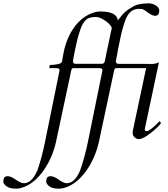

<svg xmlns="http://www.w3.org/2000/svg" viewBox="-208 -823 1009 1155"><path d="M231 -456C231 -458.7 232.3 -466.7 235 -480L243 -521C254.5 -571.5 257.4 -595.6 278 -653C287.3 -676.3 298 -693.5 310 -704.5C322 -715.5 342 -721 370 -721C394.7 -721 435.7 -694.8 453 -674C461.7 -663.5 466.3 -658.2 463 -646.5C457.2 -626.3 451 -587.6 445 -562L436 -521C432.1 -505.4 428.6 -482.4 425 -466L422 -452.5C420.5 -445.9 413.6 -439 405 -439H247C236.3 -439 231 -444.7 231 -456ZM-163 237C-179.7 237 -188 247.7 -188 269C-188 278.3 -181.7 287.8 -169 297.5C-156.3 307.2 -137 312 -111 312C-93.7 312 -74 307 -52 297C36.1 257.2 105.6 139.9 129 30L218 -387C220.5 -398.7 221.2 -413 233 -413H390C402 -413 408 -409.3 408 -402V-398L321 30C308.9 89.7 293.2 147.1 274 202C260.9 234.2 235.1 279 195 279C159.3 279 132.1 237 95 237C78.3 237 70 247.7 70 269C70 278.3 76.2 287.8 88.5 297.5C100.8 307.2 120 312 146 312C164 312 184 307 206 297C294.1 257.2 363.5 139.9 387 30L476 -387C478.5 -398.7 479.2 -413 491 -413H671L592 -41C590.7 -34.7 590 -28.2 590 -21.5C590 -3.8 608.5 14 627 14C644.3 14 669.3 0.8 702 -25.5C734.7 -51.8 754.3 -71.3 761 -84L751 -94C749.7 -92 747.3 -89.3 744 -86C709.3 -51.3 686.3 -34 675 -34C667 -34 663 -37.7 663 -45V-47L748 -448L730 -441.3L712 -438.5L504 -439C494 -439 489 -444.7 489 -456C489.7 -461.3 493 -478.7 499 -508C500.3 -514 501 -518.3 501 -521L514 -584C522 -625.3 532.7 -664.7 546 -702C563.8 -745.7 584.7 -770 631.5 -770C642.5 -770 651.7 -767.8 659 -763.5C673 -755.2 702 -728 725 -728C741.7 -728 750 -738.7 750 -760C750 -784.8 714.5 -803 686 -803C643.3 -803 610.7 -795.7 588 -781C586.7 -779.7 584.7 -778.3 582 -777C556.2 -764.1 532.5 -742.8 511 -713L501 -700C497 -736 461.7 -754 395 -754C377.7 -754 358.7 -749.7 338 -741C249.2 -703.8 192.1 -605.4 173 -498L165 -453C162.8 -440.3 138.4 -433.3 92 -432L88 -413H132C144 -413 150 -409.3 150 -402V-398L63 30C49.9 94.3 34.6 151.6 17 202C3.1 233.9 -22.7 279 -63 279C-98.7 279 -125.9 237 -163 237Z"/></svg>

Font: fbb
Style: Italic
Weight: 400
Italic angle: -12°
Designer: David J. Perry, Michael Sharpe
Version: Version 0.991